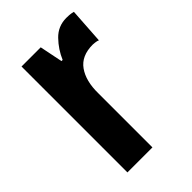

<svg xmlns="http://www.w3.org/2000/svg" viewBox="-173 -694 700 700"><g transform="rotate(-45 177.0 -344.0)"><path d="M302 -622Q308 -622 316.5 -621.5Q325 -621 337 -618L328 -480Q322 -483 312.5 -484Q303 -485 301 -485Q243 -485 216 -447Q189 -409 190 -345V-66H61V-612H160L178 -523H184Q200 -561 229.5 -591.5Q259 -622 302 -622Z"/></g></svg>

Font: Noto Sans Malayalam UI ExtraCondensed
Style: Bold
Weight: 700
Width: 2
Designer: Jelle Bosma - Monotype Design Team
Foundry: Monotype Imaging Inc.
Version: Version 2.104; ttfautohint (v1.8.4.7-5d5b)